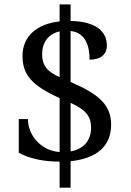

<svg xmlns="http://www.w3.org/2000/svg" viewBox="-20 -780 599 879"><path d="M303.2 -759.8H252.9V-682.1C148.9 -670.4 83 -614.3 83 -523.9C83 -436.5 127.9 -387.2 252.9 -331.1V-84C167 -90.3 107.9 -160.6 107.9 -234.9H65.9V-81.1C115.7 -52.2 186 -40 252.9 -40V79.1H303.2V-42C421.9 -54.2 488.8 -109.9 488.8 -210C488.8 -305.2 422.9 -352.5 303.2 -404.8V-638.2C374 -630.4 390.1 -565.4 390.1 -506.8C438.5 -506.8 469.2 -528.8 469.2 -571.8C469.2 -633.8 422.9 -681.6 303.2 -684.1ZM397 -194.8C397 -137.7 363.3 -97.2 303.2 -86.9V-309.1C372.1 -277.8 397 -248 397 -194.8ZM172.9 -532.2C172.9 -584.5 200.2 -624.5 252.9 -636.2V-426.8C200.7 -450.2 172.9 -476.1 172.9 -532.2Z"/></svg>

Font: Gandom
Style: Regular
Weight: 400
Foundry: DejaVu fonts team - Redesigned by Saber Rastikerdar - Based on Samim Font
Version: Version 0.8